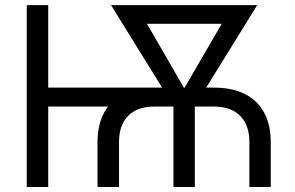

<svg xmlns="http://www.w3.org/2000/svg" viewBox="-20 -748 1179 768"><path d="M370.1 0V-179.2Q370.1 -248.5 396.5 -297.4Q422.9 -346.2 473.6 -371.8Q524.4 -397.5 597.7 -397.5H835.4Q909.2 -397.5 959.7 -371.8Q1010.3 -346.2 1036.6 -297.4Q1063 -248.5 1063 -179.2V0H977.5V-179.7Q977.5 -248 940.4 -284.9Q903.3 -321.8 835.4 -321.8H597.7Q529.8 -321.8 492.9 -284.9Q456.1 -248 456.1 -179.7V0ZM86.9 0V-727.5H172.9V0ZM151.9 -321.8V-397.5H619.6V-321.8ZM673.8 0V-379.9H759.3V0ZM683.6 -308.1 424.3 -727.5H524.9L746.1 -344.2L731.9 -308.1ZM700.7 -308.1 689.9 -348.1 910.2 -727.5H1008.8L749.5 -308.1ZM489.3 -652.8V-727.5H937V-652.8Z"/></svg>

Font: V-Inter
Style: Regular-375
Weight: 375
Designer: Rasmus Andersson
Foundry: rsms
Version: Version 4.000;git-4146feb